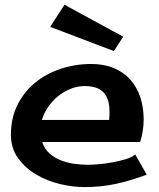

<svg xmlns="http://www.w3.org/2000/svg" viewBox="-20 -763 660 798"><path d="M331.1 14.6Q283.2 14.6 229.5 2Q175.8 -10.7 130.4 -37.6Q85 -64.5 55.2 -105.5Q25.4 -146.5 25.4 -203.1Q25.4 -272.5 52.7 -327.1Q80.1 -381.8 126 -419.4Q171.9 -457 232.4 -477.1Q293 -497.1 359.4 -497.1Q412.1 -497.1 453.1 -480Q494.1 -462.9 521.5 -432.1Q548.8 -401.4 563 -359.4Q577.1 -317.4 577.1 -266.6Q577.1 -217.8 562.5 -172.9H155.3Q165 -143.6 186 -125Q207 -106.4 233.9 -96.2Q260.7 -85.9 290.5 -82Q320.3 -78.1 346.7 -78.1Q363.3 -78.1 391.1 -80.6Q418.9 -83 448.2 -88.4Q477.5 -93.8 503.4 -101.6Q529.3 -109.4 542 -121.1L589.8 -37.1Q525.4 -12.7 462.9 1Q400.4 14.6 331.1 14.6ZM331.1 -405.3Q301.8 -405.3 272.9 -393.6Q244.1 -381.8 220.7 -362.8Q197.3 -343.8 179.7 -317.9Q162.1 -292 154.3 -264.6H433.6Q436.5 -293.9 434.1 -319.8Q431.6 -345.7 420.9 -364.7Q410.2 -383.8 388.7 -394.5Q367.2 -405.3 331.1 -405.3ZM492.2 -610.4 453.1 -550.8 188.5 -651.4 248 -743.2Z"/></svg>

Font: Cherry Cream Soda
Style: Regular
Weight: 400
Designer: Font Diner, Inc
Foundry: Font Diner, Inc
Version: Version 1.000